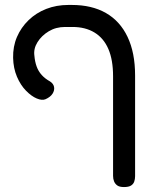

<svg xmlns="http://www.w3.org/2000/svg" viewBox="-20 -606 615 776"><path d="M481 150Q463 150 454 143.5Q445 137 441 127Q437 117 437 105V-298Q437 -364 418 -408Q399 -452 362 -474.5Q325 -497 273 -497H243Q206 -497 177 -479.5Q148 -462 131.5 -435.5Q115 -409 119 -381Q121 -357 128 -337.5Q135 -318 148.5 -303Q162 -288 182 -277Q196 -268 198.5 -254.5Q201 -241 192.5 -227.5Q184 -214 164 -205Q150 -199 128.5 -208Q107 -217 85 -239.5Q63 -262 48.5 -296Q34 -330 33 -372Q32 -418 48.5 -456.5Q65 -495 95.5 -524.5Q126 -554 167 -570Q208 -586 256 -586H270Q351 -586 408 -553.5Q465 -521 495.5 -457Q526 -393 526 -301V106Q526 118 522.5 128Q519 138 509.5 144Q500 150 481 150Z"/></svg>

Font: Fredoka Light
Style: Regular
Weight: 400
Version: Version 2.001